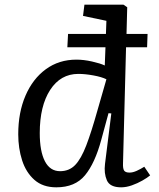

<svg xmlns="http://www.w3.org/2000/svg" viewBox="-20 -787 678 821"><path d="M221 14Q163 14 127 -18Q91 -50 74.5 -101.5Q58 -153 58 -213Q58 -306 89 -378Q120 -450 176 -491Q232 -532 307 -532Q338 -532 373.5 -524Q409 -516 428 -507L431 -585H268L271 -642H433L435 -698L335 -719L341 -767H508L524 -756L521 -642H611L609 -585H519L506 -89Q505 -67 510.5 -58Q516 -49 534 -49Q548 -49 564.5 -56.5Q581 -64 597 -74L622 -37Q610 -27 589 -15Q568 -3 544 5.5Q520 14 498 14Q450 14 437 -16Q424 -46 429 -86L456 -302L444 -303L413 -189Q386 -89 343.5 -37.5Q301 14 221 14ZM237 -55Q276 -55 301.5 -81.5Q327 -108 349 -165.5Q371 -223 397 -316L435 -448Q415 -458 379.5 -464.5Q344 -471 315 -471Q239 -471 194.5 -402.5Q150 -334 150 -218Q150 -140 172 -97.5Q194 -55 237 -55Z"/></svg>

Font: Literata 7pt
Style: Italic
Weight: 400
Italic angle: -2°
Designer: Latin by Veronika Burian and Jose Scaglione. Greek by Irene Vlachou. Cyrillic by Vera Evstafieva
Foundry: TypeTogether
Version: Version 3.002